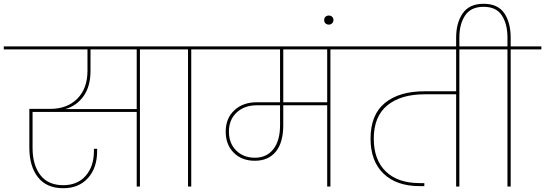

<svg xmlns="http://www.w3.org/2000/svg" viewBox="-55 -985 2879 1014"><path d="M846 -724H684V0H667V-394H117V-204Q117 -114 158 -60.5Q199 -7 279 -7Q354 -7 397.5 -56.5Q441 -106 441 -188V-199H458V-188Q458 -98 409.5 -44.5Q361 9 279 9Q191 9 145.5 -49Q100 -107 100 -205V-410H210Q300 -410 353.5 -464Q407 -518 407 -611V-724H-35V-740H846ZM667 -724H423V-611Q423 -529 386.5 -477.5Q350 -426 290 -409H667Z M938 0V-724H776V-740H1117V-724H955V0Z M1852 -724H1690V0H1673V-429H1441V-325Q1441 -232 1401.5 -184Q1362 -136 1291 -136Q1222 -136 1179.5 -178.5Q1137 -221 1137 -290Q1137 -360 1182.5 -402.5Q1228 -445 1302 -445H1424V-724H1047V-740H1852ZM1673 -724H1441V-445H1673ZM1424 -429H1302Q1236 -429 1195 -391Q1154 -353 1154 -290Q1154 -228 1192.5 -190Q1231 -152 1291 -152Q1353 -152 1388.5 -197Q1424 -242 1424 -324Z M1706 -879Q1706 -869 1699 -862Q1692 -855 1682 -855Q1671 -855 1664 -861.5Q1657 -868 1657 -879Q1657 -890 1664 -896.5Q1671 -903 1682 -903Q1692 -903 1699 -896.5Q1706 -890 1706 -879Z M2533 -724H2371V0H2354V-487H2188Q2062 -487 1990.5 -428.5Q1919 -370 1919 -253Q1919 -141 1982.5 -79.5Q2046 -18 2162 -18H2186V-2H2162Q2039 -2 1970.5 -68Q1902 -134 1902 -253Q1902 -379 1977.5 -441Q2053 -503 2188 -503H2354V-724H1782V-740H2533Z M2804 -740V-724H2642V0H2625V-724H2463V-740H2625V-786Q2625 -858 2595.5 -903.5Q2566 -949 2499 -949Q2432 -949 2401.5 -903.5Q2371 -858 2371 -786V-734H2354V-786Q2354 -865 2389 -915Q2424 -965 2499 -965Q2574 -965 2608 -915.5Q2642 -866 2642 -786V-740Z"/></svg>

Font: Fz Poppins Thin
Style: Regular
Weight: 100
Designer: Ninad Kale (Devanagari), Jonny Pinhorn (Latin)
Foundry: Indian Type Foundry
Version: Vit hóa bi Vntype.Com & FontZin.Com